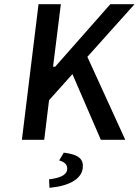

<svg xmlns="http://www.w3.org/2000/svg" viewBox="-20 -669 659 912"><path d="M190 -5 213 -193 324 -317 459 -5H575L395 -399L619 -649H504L242 -352H232L269 -649H163L84 -5ZM261 93C285 100 302 112 299 137C295 166 258 177 213 183L215 223C297 216 366 187 373 130C378 87 355 65 283 56Z"/></svg>

Font: Falling Sky
Style: LightObl
Weight: 400
Designer: Paul D. Hunt
Foundry: Adobe Systems Incorporated
Version: Version 1.02